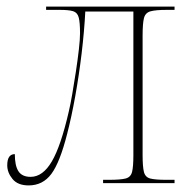

<svg xmlns="http://www.w3.org/2000/svg" viewBox="-20 -556 578 583"><path d="M67 7Q34 7 18 -12.5Q2 -32 2 -54Q2 -88 25 -88Q25 -53 36 -36Q47 -19 73 -19Q110 -19 137.5 -66Q165 -113 189 -218Q194 -239 199.5 -271Q205 -303 210.5 -339Q216 -375 219.5 -406Q223 -437 223 -455Q223 -488 219 -503Q215 -518 202 -522Q189 -526 162 -526H120V-536H510V-526H486Q452 -526 436.5 -521.5Q421 -517 417 -500.5Q413 -484 413 -448V-85Q413 -50 417 -34Q421 -18 436 -14Q451 -10 484 -10H510V0H293V-10H312Q346 -10 361.5 -14Q377 -18 381 -34Q385 -50 385 -85V-521H239Q236 -462 228 -395Q220 -328 208.5 -264Q197 -200 184 -150Q162 -63 136 -28Q110 7 67 7Z"/></svg>

Font: Noto Serif Display SemiCondensed Thin
Style: Regular
Weight: 100
Width: 4
Designer: Monotype Design Team
Foundry: Monotype Imaging Inc.
Version: Version 2.009